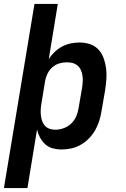

<svg xmlns="http://www.w3.org/2000/svg" viewBox="-23 -755 643 980"><path d="M-3 205 153 -735H272L226 -454Q239 -474 256.5 -490.5Q274 -507 295 -518Q316 -529 338.5 -533.5Q361 -538 383 -538Q411 -538 436.5 -529.5Q462 -521 479.5 -502Q497 -483 506 -458Q515 -433 518.5 -406.5Q522 -380 520 -352.5Q518 -325 514 -297L495 -187Q491 -162 483.5 -138Q476 -114 463 -91Q450 -68 431 -48.5Q412 -29 389 -16Q366 -3 341 2.5Q316 8 291 8Q268 8 246 2Q224 -4 208 -18.5Q192 -33 181.5 -52.5Q171 -72 166 -94L117 205ZM259 -93Q280 -93 301.5 -100.5Q323 -108 340 -124Q357 -140 366 -161Q375 -182 378 -203L397 -313Q399 -328 399.5 -343Q400 -358 397.5 -372Q395 -386 389 -399Q383 -412 372 -421Q361 -430 347 -433.5Q333 -437 318 -437Q298 -437 278.5 -431Q259 -425 243.5 -411Q228 -397 219 -378Q210 -359 207 -340L189 -230Q186 -214 185 -198.5Q184 -183 185.5 -168Q187 -153 191.5 -139Q196 -125 205.5 -114Q215 -103 229 -98Q243 -93 259 -93Z"/></svg>

Font: Iosevka Curly Slab Extended
Style: Bold Italic
Weight: 700
Width: 7
Italic angle: -9°
Monospace: yes
Designer: Belleve Invis
Foundry: Belleve Invis
Version: Version 11.0.0; ttfautohint (v1.8.3)